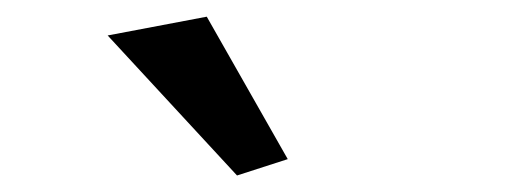

<svg xmlns="http://www.w3.org/2000/svg" viewBox="-20 -681 626 229"><path d="M262.7 -471.7 108.4 -638.7 226.6 -661.1 323.2 -491.2Z"/></svg>

Font: Crimson Pro
Style: Bold
Weight: 700
Designer: Jacques Le Bailly
Foundry: Baron von Fonthausen
Version: Version 1.003